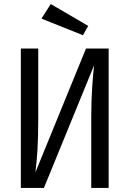

<svg xmlns="http://www.w3.org/2000/svg" viewBox="-20 -929 640 949"><path d="M231 -909 185 -837 390 -755 416 -801ZM83 0H197L445 -606C438 -544 431 -454 431 -349V0H517V-689H405L155 -77C164 -153 169 -219 169 -340V-689H83Z"/></svg>

Font: FiraMono Nerd Font
Style: Regular
Weight: 400
Designer: Carrois Corporate & Edenspiekermann AG
Foundry: Carrois Corporate GbR & Edenspiekermann AG
Version: Version 003.206;Nerd Fonts 3.3.0